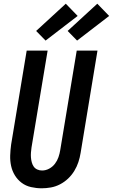

<svg xmlns="http://www.w3.org/2000/svg" viewBox="-20 -1008 609 1036"><path d="M205 8Q176 8 147.5 1.5Q119 -5 97 -21.5Q75 -38 60.5 -61.5Q46 -85 40 -112.5Q34 -140 35 -169Q36 -198 40 -228L124 -735H237L150 -212Q148 -198 147 -184.5Q146 -171 147 -158Q148 -145 151.5 -132Q155 -119 162 -109Q169 -99 181 -93.5Q193 -88 207 -88Q227 -88 245.5 -98Q264 -108 276.5 -124.5Q289 -141 295.5 -160Q302 -179 305 -198L394 -735H506L415 -183Q411 -158 403 -133.5Q395 -109 381 -86Q367 -63 347.5 -44.5Q328 -26 304 -13.5Q280 -1 254.5 3.5Q229 8 205 8ZM396 -789 345 -841 505 -988 569 -922ZM226 -789 175 -841 335 -988 399 -922Z"/></svg>

Font: Iosevka Curly Oblique
Style: Bold
Weight: 700
Italic angle: -9°
Monospace: yes
Designer: Belleve Invis
Foundry: Belleve Invis
Version: Version 11.1.0; ttfautohint (v1.8.3)